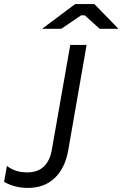

<svg xmlns="http://www.w3.org/2000/svg" viewBox="-21 -920 600 940"><path d="M-1 -30 13 -108Q31 -93 56 -84.5Q81 -76 111 -76Q164 -76 194 -105Q224 -134 233 -188L323 -700H403L313 -184Q298 -98 247.5 -49Q197 0 115 0Q82 0 52 -8Q22 -16 -1 -30ZM347 -900H441L559 -779H467L394 -845H376L279 -779H185Z"/></svg>

Font: Fixel Italic Variable 20240409 Display Thin
Style: Italic
Weight: 100
Italic angle: -10°
Designer: AlfaBravo + MacPaw
Foundry: Kyrylo Tkachov, Marchela Mozhyna, Serhii Makarenko, Maria Weinstein, Zakhar Kryvoshyya
Version: Version 1.211;Glyphs 3.2 (3225)